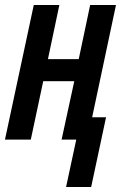

<svg xmlns="http://www.w3.org/2000/svg" viewBox="-24 -562 503 773"><path d="M242 191 283 0H224L275 -235H150L100 0H-4L112 -542H215L169 -324H293L339 -542H443L347 -90H403L343 191Z"/></svg>

Font: Noto Sans ExtraCondensed SemiBold
Style: Italic
Weight: 600
Width: 2
Italic angle: -12°
Designer: Monotype Design Team
Foundry: Monotype Imaging Inc.
Version: Version 2.013; ttfautohint (v1.8.4.7-5d5b)